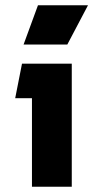

<svg xmlns="http://www.w3.org/2000/svg" viewBox="-20 -713 360 733"><path d="M254 0H102V-338H38L64 -470H254ZM316 -693 237 -543H70L125 -693Z"/></svg>

Font: Kreadon
Style: Regular
Weight: 400
Designer: kohakuno
Foundry: StudioGnu
Version: Version 1.000;Glyphs 3.1.2 (3151)